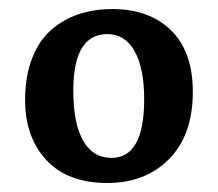

<svg xmlns="http://www.w3.org/2000/svg" viewBox="-20 -764 479 422"><path d="M215.8 -361.8Q128.9 -361.8 82 -412.1Q35.2 -462.4 35.2 -543.9Q35.2 -596.2 50.5 -635.7Q65.9 -675.3 92.8 -698.5Q119.6 -721.7 153.3 -732.9Q187 -744.1 227.1 -744.1Q308.1 -744.1 356 -697.3Q403.8 -650.4 403.8 -562Q403.8 -467.3 351.8 -414.6Q299.8 -361.8 215.8 -361.8ZM225.1 -417Q296.9 -417 296.9 -545.9Q296.9 -613.3 276.1 -651.1Q255.4 -689 215.8 -689Q141.1 -689 141.1 -564.9Q141.1 -493.2 162.6 -455.1Q184.1 -417 225.1 -417Z"/></svg>

Font: Literata Book SemiBold
Style: Regular
Weight: 600
Designer: Latin by Veronika Burian and Jose Scaglione. Greek by Irene Vlachou. Cyrillic by Vera Evstafieva
Foundry: TypeTogether
Version: Version 2.003;PS 002.003;hotconv 1.0.88;makeotf.lib2.5.64775